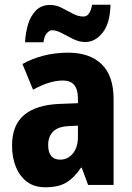

<svg xmlns="http://www.w3.org/2000/svg" viewBox="-20 -783 560 813"><path d="M268 -560Q360 -560 410.5 -511Q461 -462 461 -363V0H353L326 -73H323Q295 -31 261.5 -10.5Q228 10 172 10Q125 10 94 -13.5Q63 -37 47 -77Q31 -117 31 -166Q31 -253 82 -296Q133 -339 232 -343L310 -346V-366Q310 -442 247 -442Q218 -442 187 -432.5Q156 -423 120 -403L75 -512Q116 -535 165 -547.5Q214 -560 268 -560ZM271 -249Q226 -247 205 -226Q184 -205 184 -169Q184 -107 235 -107Q267 -107 288.5 -133Q310 -159 310 -203V-251ZM86 -604Q88 -643 98.5 -679Q109 -715 132 -738.5Q155 -762 192 -762Q218 -762 242 -749.5Q266 -737 288.5 -725Q311 -713 334 -713Q361 -713 370 -763H448Q446 -684 414.5 -644.5Q383 -605 341 -605Q316 -605 290.5 -617.5Q265 -630 242 -642.5Q219 -655 200 -655Q190 -655 178.5 -642.5Q167 -630 164 -604Z"/></svg>

Font: Noto Sans Telugu Condensed ExtraBold
Style: Regular
Weight: 800
Width: 3
Designer: Jelle Bosma - Monotype Design Team
Foundry: Monotype Imaging Inc.
Version: Version 2.005; ttfautohint (v1.8.4.7-5d5b)